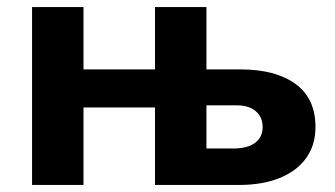

<svg xmlns="http://www.w3.org/2000/svg" viewBox="-20 -525 950 545"><path d="M71 0V-505H217V0ZM420 0V-505H566V-103.5H642.5Q682.5 -103.5 704 -119.5Q725.5 -135.5 725.5 -164.5Q725.5 -192.5 706.2 -209.2Q687 -226 651 -226H514L470 -220H171V-328H662.5Q762 -328 818.8 -286.8Q875.5 -245.5 875.5 -164.5Q875.5 -113 848.8 -76Q822 -39 773.2 -19.5Q724.5 0 659 0Z"/></svg>

Font: Geologica Cursive SemiBold
Style: Regular
Weight: 600
Designer: Sindre Bremnes, Frode Helland
Foundry: Monokrom Skriftforlag AS
Version: Version 1.010;gftools[0.9.28]